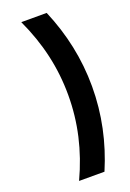

<svg xmlns="http://www.w3.org/2000/svg" viewBox="-153 -855 617 909"><g transform="rotate(-20 155.5 -400.0)"><path d="M208 0C262 -127 291 -260 291 -400C291 -540 262 -673 208 -800H80C141 -669 171 -538 171 -400C171 -262 141 -131 80 0H208Z"/></g></svg>

Font: Gauge Heavy
Style: Bold
Weight: 900
Designer: Daniel Pimley
Foundry: Daniel Pimley
Version: Version 1.003;PS 001.001;hotconv 1.0.56